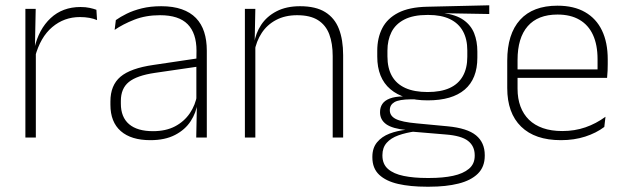

<svg xmlns="http://www.w3.org/2000/svg" viewBox="-20 -520 2366 726"><path d="M112.5 -305 99.5 -334 110 -337.5Q126.5 -409.5 171.5 -451.5Q216.5 -493.5 284.5 -493.5Q304 -493.5 319 -490.2Q334 -487 344.5 -483L347 -444Q334.5 -449.5 318 -452.5Q301.5 -455.5 282 -455.5Q222.5 -455.5 177.5 -417.5Q132.5 -379.5 112.5 -305ZM76 0V-486.5H115L112 -338L115.5 -334.5V0Z M722 0 724.5 -125 722.5 -131.5V-290L723 -328Q723 -394.5 689.5 -428.5Q656 -462.5 585 -462.5Q531 -462.5 487.8 -445.5Q444.5 -428.5 413.5 -407L418 -444Q434.5 -456 459.2 -468.2Q484 -480.5 516.5 -488.5Q549 -496.5 589.5 -496.5Q634.5 -496.5 667.2 -485Q700 -473.5 721 -451.8Q742 -430 752 -399Q762 -368 762 -328.5V0ZM548.5 10Q476 10 436.8 -24.2Q397.5 -58.5 397.5 -124V-136.5Q397.5 -197.5 435.5 -229.8Q473.5 -262 560.5 -274.5L732 -300L734 -269L566 -244.5Q497.5 -234.5 467.2 -210Q437 -185.5 437 -138.5V-128Q437 -77 468 -50.5Q499 -24 558.5 -24Q607 -24 641.8 -42.2Q676.5 -60.5 697.8 -91.8Q719 -123 725.5 -162L736 -131H727Q722 -94 701 -61.8Q680 -29.5 642 -9.8Q604 10 548.5 10Z M1238 0V-308Q1238 -356 1225 -390.5Q1212 -425 1182.5 -443.8Q1153 -462.5 1103.5 -462.5Q1058 -462.5 1024 -444.5Q990 -426.5 969.5 -395.2Q949 -364 942 -324L931 -356H941Q946.5 -394 967.5 -426Q988.5 -458 1025.5 -477.2Q1062.5 -496.5 1114.5 -496.5Q1174 -496.5 1209.8 -474.2Q1245.5 -452 1261.5 -410.8Q1277.5 -369.5 1277.5 -311.5V0ZM906 0V-486.5H945.5L943 -362.5L945.5 -361V0Z M1597.5 -140.5Q1505.5 -140.5 1456 -182.8Q1406.5 -225 1406.5 -306V-328Q1406.5 -376.5 1425.5 -413.5Q1444.5 -450.5 1486 -471.8Q1527.5 -493 1594 -494.5L1830 -500V-467L1656.5 -470V-470.5Q1704 -464.5 1732.2 -444.8Q1760.5 -425 1772.8 -394.5Q1785 -364 1785 -325V-302Q1785 -222 1737.2 -181.2Q1689.5 -140.5 1597.5 -140.5ZM1594.5 153H1604Q1655 153 1693.2 144.8Q1731.5 136.5 1753.2 118.2Q1775 100 1775 69V67Q1775 32.5 1749.8 12.8Q1724.5 -7 1665 -11.5L1534 -22.5L1552.5 -23.5Q1515 -18.5 1486.5 -8.2Q1458 2 1442 20.2Q1426 38.5 1426 66.5V68Q1426 100.5 1447.2 119Q1468.5 137.5 1506.5 145.2Q1544.5 153 1594.5 153ZM1593 186Q1531.5 186 1485.5 175.5Q1439.5 165 1413.8 140.8Q1388 116.5 1388 75V73Q1388 39.5 1405.8 18Q1423.5 -3.5 1453 -14.8Q1482.5 -26 1517.5 -29.5L1516.5 -28.5Q1464 -33.5 1440.5 -50.2Q1417 -67 1417 -95.5V-96Q1417 -114 1425.8 -127Q1434.5 -140 1454 -147.5Q1473.5 -155 1504.5 -155.5V-163L1572.5 -144L1534 -144.5Q1489 -144 1471.5 -133.8Q1454 -123.5 1454 -103.5V-103Q1454 -81.5 1476.8 -70Q1499.5 -58.5 1555.5 -53.5L1672 -42.5Q1747 -35.5 1780 -8.2Q1813 19 1813 66.5V69Q1813 111 1786.8 136.8Q1760.5 162.5 1713.5 174.2Q1666.5 186 1603.5 186ZM1597 -172Q1646.5 -172 1679.8 -187Q1713 -202 1730 -232Q1747 -262 1747 -305.5V-329.5Q1747 -372 1730.5 -402Q1714 -432 1681.2 -447.8Q1648.5 -463.5 1600 -463.5H1596Q1542.5 -463.5 1509 -446.2Q1475.5 -429 1460.2 -398.5Q1445 -368 1445 -328.5V-307Q1445 -262.5 1462 -232.5Q1479 -202.5 1512.8 -187.2Q1546.5 -172 1597 -172Z M2101 10Q2003 10 1950.5 -41.2Q1898 -92.5 1898 -187V-290.5Q1898 -391.5 1946.5 -445Q1995 -498.5 2088 -498.5Q2150 -498.5 2192.2 -474.2Q2234.5 -450 2256.2 -404.8Q2278 -359.5 2278 -295.5V-278Q2278 -265.5 2277.5 -252.8Q2277 -240 2275.5 -225.5H2239Q2239.5 -245.5 2239.5 -263.2Q2239.5 -281 2239.5 -296Q2239.5 -350.5 2222.2 -388Q2205 -425.5 2171.2 -445.2Q2137.5 -465 2088 -465Q2014 -465 1975.5 -421Q1937 -377 1937 -293V-245V-239V-184.5Q1937 -147 1948 -117.5Q1959 -88 1980.2 -67.2Q2001.5 -46.5 2033 -35.5Q2064.5 -24.5 2106 -24.5Q2153 -24.5 2193.5 -38.5Q2234 -52.5 2269.5 -78.5L2265 -40Q2234.5 -17 2192.8 -3.5Q2151 10 2101 10ZM1918 -225.5V-257.5H2265.5V-225.5Z"/></svg>

Font: Anek Gujarati ExtraLight
Style: Regular
Weight: 250
Version: Version 1.003